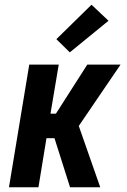

<svg xmlns="http://www.w3.org/2000/svg" viewBox="-20 -794 540 814"><path d="M277 0 211 -208H177L143 0H18L104 -520H229L194 -312H217L350 -520H491L314 -260L405 0ZM276 -572 219 -628 368 -774 440 -706Z"/></svg>

Font: Iosevka Extrabold Oblique
Style: Regular
Weight: 800
Italic angle: -9°
Monospace: yes
Designer: Belleve Invis
Foundry: Belleve Invis
Version: Version 32.5.0; ttfautohint (v1.8.4)